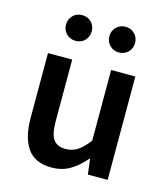

<svg xmlns="http://www.w3.org/2000/svg" viewBox="-107 -784 770 881"><g transform="rotate(15 278.0 -344.0)"><path d="M219 12Q140 12 104 -39Q68 -90 68 -183V-491H183V-198Q183 -137 201 -112Q219 -87 259 -87Q291 -87 315.5 -103Q340 -119 368 -155V-491H483V0H389L380 -72H377Q345 -34 307 -11Q269 12 219 12ZM175 -578Q149 -578 131.5 -595.5Q114 -613 114 -639Q114 -665 131.5 -682.5Q149 -700 175 -700Q202 -700 219 -682.5Q236 -665 236 -639Q236 -613 219 -595.5Q202 -578 175 -578ZM381 -578Q355 -578 337.5 -595.5Q320 -613 320 -639Q320 -665 337.5 -682.5Q355 -700 381 -700Q407 -700 424.5 -682.5Q442 -665 442 -639Q442 -613 424.5 -595.5Q407 -578 381 -578Z"/></g></svg>

Font: Source Sans 3 ExtraLight SemiBold
Style: Regular
Weight: 600
Version: Version 3.052;hotconv 1.1.0;makeotfexe 2.6.0